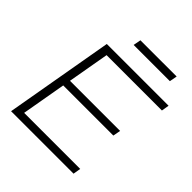

<svg xmlns="http://www.w3.org/2000/svg" viewBox="-225 -993 1143 1143"><g transform="rotate(45 346.5 -421.5)"><path d="M53 0 173 -686H693L685 -638H219L173 -376H595L586 -328H164L115 -48H587L579 0ZM290 -795 299 -843H604L595 -795Z"/></g></svg>

Font: Archivo SemiBold Thin
Style: Italic
Weight: 250
Italic angle: -10°
Version: Version 2.001